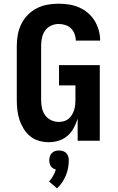

<svg xmlns="http://www.w3.org/2000/svg" viewBox="-20 -763 640 1041"><path d="M245 8Q218 8 191.5 0.5Q165 -7 144 -24Q123 -41 108.5 -64.5Q94 -88 85.5 -114Q77 -140 74 -167Q71 -194 71 -221V-514Q71 -545 76.5 -575Q82 -605 95.5 -632.5Q109 -660 130.5 -682Q152 -704 179.5 -718Q207 -732 237 -737.5Q267 -743 298 -743Q326 -743 354.5 -738.5Q383 -734 408.5 -723Q434 -712 456 -693.5Q478 -675 493 -650.5Q508 -626 515.5 -598.5Q523 -571 523 -543H391Q391 -561 384.5 -578.5Q378 -596 365 -609Q352 -622 334 -627.5Q316 -633 298 -633Q276 -633 256 -623.5Q236 -614 224 -596.5Q212 -579 207.5 -557.5Q203 -536 203 -514V-221Q203 -199 207.5 -177.5Q212 -156 224.5 -138.5Q237 -121 257 -111.5Q277 -102 299 -102Q313 -102 327 -106Q341 -110 352 -119Q363 -128 370 -140Q377 -152 381.5 -165.5Q386 -179 387.5 -193Q389 -207 389 -221V-300H300V-410H521V0H401V-120Q393 -94 380 -69.5Q367 -45 346.5 -27Q326 -9 299 -0.5Q272 8 245 8ZM289 258 246 221Q259 207 268 190.5Q277 174 283 156Q275 154 267.5 149.5Q260 145 255.5 138Q251 131 249 122.5Q247 114 247 105Q247 95 250.5 84.5Q254 74 261.5 66.5Q269 59 279 56Q289 53 300 53Q311 53 321 56Q331 59 338.5 66.5Q346 74 349.5 84.5Q353 95 353 105Q353 127 349 148Q345 169 337 188.5Q329 208 317 226Q305 244 289 258Z"/></svg>

Font: Iosevka Aile Extrabold
Style: Regular
Weight: 800
Designer: Belleve Invis
Foundry: Belleve Invis
Version: Version 27.3.5; ttfautohint (v1.8.4)